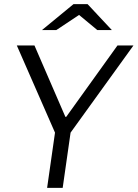

<svg xmlns="http://www.w3.org/2000/svg" viewBox="-20 -905 663 925"><path d="M295 -342H299L546 -686H623L320 -266L282 0H207L245 -266L61 -686H146ZM361 -833 251 -760H182L334 -885H402L519 -760H449Z"/></svg>

Font: Chivo Light Italic
Style: Regular
Weight: 300
Italic angle: -8.05°
Designer: Hector Gatti
Foundry: Omnibus-Type
Version: Version 1.007